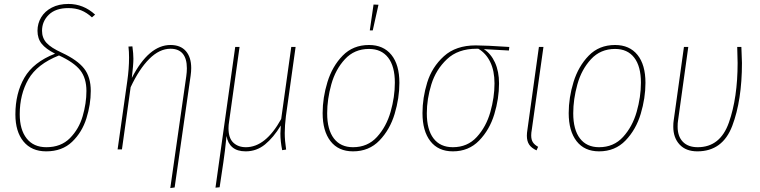

<svg xmlns="http://www.w3.org/2000/svg" viewBox="-20 -757 3851 973"><path d="M462 -683 446 -669Q420 -693 391.5 -704.5Q363 -716 326 -716Q262 -716 227.5 -682.5Q193 -649 193 -601Q193 -565 215.5 -540Q238 -515 295 -489Q372 -453 406 -410Q440 -367 440 -296Q440 -228 418 -157.5Q396 -87 345.5 -38.5Q295 10 214 10Q140 10 99 -40Q58 -90 58 -177Q58 -284 103.5 -363Q149 -442 259 -485Q212 -509 191 -535.5Q170 -562 170 -601Q170 -638 188.5 -669Q207 -700 242.5 -718.5Q278 -737 327 -737Q403 -737 462 -683ZM80 -178Q80 -100 115 -55.5Q150 -11 215 -11Q289 -11 334.5 -57Q380 -103 399 -168.5Q418 -234 418 -296Q418 -361 386.5 -401Q355 -441 279 -476Q168 -432 124 -355.5Q80 -279 80 -178Z M924 -371Q927 -392 927 -411Q927 -460 906 -485Q885 -510 844 -510Q788 -510 736.5 -458.5Q685 -407 642 -315L598 0H576L625 -346Q634 -409 634 -465Q634 -496 631 -521L651 -522Q656 -485 656 -459Q656 -429 648 -362Q734 -529 844 -529Q895 -529 922 -498Q949 -467 949 -412Q949 -394 946 -373L865 193L843 196Z M1423 -83Q1423 -45 1430 1L1410 4Q1401 -41 1401 -80Q1401 -91 1403 -121Q1366 -60 1323 -25Q1280 10 1225 10Q1182 10 1158 -10.5Q1134 -31 1128 -68Q1120 13 1112 65L1093 192L1072 194L1172 -519H1194L1141 -141Q1138 -123 1138 -107Q1138 -57 1162.5 -34Q1187 -11 1226 -11Q1326 -11 1405 -154L1456 -519H1478L1429 -169Q1423 -120 1423 -83Z M1615 -184Q1615 -262 1639.5 -341.5Q1664 -421 1716.5 -475Q1769 -529 1850 -529Q1923 -529 1963.5 -479Q2004 -429 2004 -337Q2004 -260 1980 -180Q1956 -100 1903 -45Q1850 10 1769 10Q1695 10 1655 -41.5Q1615 -93 1615 -184ZM1981 -338Q1981 -421 1947 -465Q1913 -509 1850 -509Q1776 -509 1728 -457Q1680 -405 1659 -329.5Q1638 -254 1638 -183Q1638 -100 1672 -55.5Q1706 -11 1769 -11Q1843 -11 1890.5 -63Q1938 -115 1959.5 -190.5Q1981 -266 1981 -338ZM1873 -734 1898 -733 1869 -603H1854Z M2121 -184Q2121 -261 2145 -339Q2169 -417 2229.5 -472Q2290 -527 2391 -527Q2441 -527 2561 -519L2559 -501L2432 -508Q2468 -485 2488.5 -440Q2509 -395 2509 -334Q2509 -257 2485 -178Q2461 -99 2408 -44.5Q2355 10 2275 10Q2201 10 2161 -41.5Q2121 -93 2121 -184ZM2486 -334Q2486 -398 2464.5 -442.5Q2443 -487 2404 -510H2395Q2301 -510 2245 -457Q2189 -404 2166 -329.5Q2143 -255 2143 -183Q2143 -100 2177 -55.5Q2211 -11 2275 -11Q2349 -11 2396.5 -63Q2444 -115 2465 -189.5Q2486 -264 2486 -334Z M2675 -100Q2672 -84 2672 -71Q2672 -49 2680.5 -36Q2689 -23 2707 -13L2699 5Q2673 -7 2661.5 -24.5Q2650 -42 2650 -69Q2650 -83 2653 -101L2711 -519H2734Z M2862 -184Q2862 -262 2886.5 -341.5Q2911 -421 2963.5 -475Q3016 -529 3097 -529Q3170 -529 3210.5 -479Q3251 -429 3251 -337Q3251 -260 3227 -180Q3203 -100 3150 -45Q3097 10 3016 10Q2942 10 2902 -41.5Q2862 -93 2862 -184ZM3228 -338Q3228 -421 3194 -465Q3160 -509 3097 -509Q3023 -509 2975 -457Q2927 -405 2906 -329.5Q2885 -254 2885 -183Q2885 -100 2919 -55.5Q2953 -11 3016 -11Q3090 -11 3137.5 -63Q3185 -115 3206.5 -190.5Q3228 -266 3228 -338Z M3738 -494Q3740 -458 3740 -438Q3740 -249 3691 -119.5Q3642 10 3514 10Q3456 10 3424 -24.5Q3392 -59 3392 -115Q3392 -135 3394 -146L3446 -519H3468L3416 -145Q3414 -135 3414 -115Q3414 -66 3440.5 -38.5Q3467 -11 3516 -11Q3630 -11 3674 -136.5Q3718 -262 3718 -438Q3718 -467 3716 -519H3737Z"/></svg>

Font: Fira Sans Condensed Thin
Style: Italic
Weight: 250
Width: 3
Italic angle: -8°
Designer: Carrois Corporate & Edenspiekermann AG
Foundry: Carrois Corporate GbR & Edenspiekermann AG
Version: Version 4.203